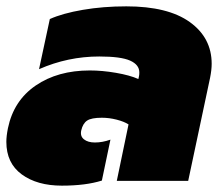

<svg xmlns="http://www.w3.org/2000/svg" viewBox="-29 -570 702 605"><path d="M-9 -123Q-9 -141 -4 -166Q14 -253 83.5 -300.5Q153 -348 254 -348Q293 -348 336.5 -340.5Q380 -333 407 -321L409 -330Q410 -334 410 -342Q410 -366 381 -379Q352 -392 284 -392Q185 -392 94 -352L128 -510Q168 -528 232 -539Q296 -550 369 -550Q500 -550 569 -500.5Q638 -451 638 -369Q638 -350 633 -325L564 0H339L376 -178Q362 -187 338.5 -193Q315 -199 292 -199Q259 -199 245.5 -190Q232 -181 227 -159Q223 -141 235.5 -131Q248 -121 270 -121Q294 -121 319 -130L292 -1Q241 15 166 15Q88 15 39.5 -20.5Q-9 -56 -9 -123Z"/></svg>

Font: Prompt Black
Style: Italic
Weight: 900
Italic angle: -12°
Designer: Katatrad Team
Foundry: CadsonDemak
Version: Version 1.001